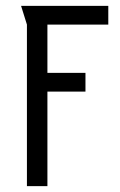

<svg xmlns="http://www.w3.org/2000/svg" viewBox="-20 -636 411 656"><path d="M350 -552H142V-387H272V-323H142V0H72V-552L52 -616H350Z"/></svg>

Font: Aubrey
Style: Regular
Weight: 400
Designer: Gayaneh Bagdasaryan
Foundry: Cyreal.org
Version: Version 1.102; ttfautohint (v1.8.3)